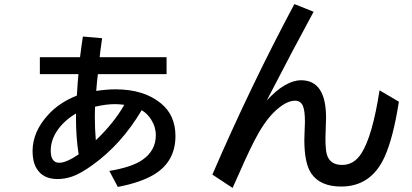

<svg xmlns="http://www.w3.org/2000/svg" viewBox="-20 -860 2040 950"><path d="M177.2 -577.1H376Q382.8 -632.3 390.1 -679.2L485.4 -670.9L484.4 -664.6Q474.6 -596.2 473.1 -577.1H804.2V-493.2H464.4Q460 -462.4 456.1 -410.2Q509.3 -418 551.8 -418Q692.9 -418 776.9 -348.1Q848.1 -289.6 848.1 -187Q848.1 -61 743.2 2.9Q677.2 43 563 64.9L521 -14.2Q633.8 -33.2 685.1 -69.3Q751 -115.2 751 -190.9Q751 -232.4 727.5 -269Q709 -297.9 681.2 -314.9Q580.6 -145.5 436.5 -42.5Q377 0 336.4 13.7Q300.8 25.9 264.6 25.9Q192.4 25.9 161.1 -26.4Q141.1 -59.6 141.1 -111.8Q141.1 -207.5 217.3 -291Q271.5 -351.6 360.4 -387.2Q364.3 -456.5 368.2 -493.2H177.2ZM356 -298.3Q300.3 -265.6 266.6 -218.8Q231 -168.9 231 -114.7Q231 -54.7 273.4 -54.7Q308.1 -54.7 369.1 -96.2Q356 -180.2 356 -272.5Q356 -282.2 356 -298.3ZM450.2 -332Q449.2 -311 449.2 -282.7Q449.2 -222.7 454.1 -166Q542.5 -250 595.2 -341.3Q571.3 -344.7 548.3 -344.7Q504.4 -344.7 450.2 -332Z M1030.8 3.9Q1219.2 -432.6 1436.5 -839.8L1531.7 -801.8Q1433.6 -621.6 1299.8 -362.8Q1392.1 -462.9 1470.2 -462.9Q1593.3 -462.9 1593.3 -277.3Q1593.3 -263.7 1592.3 -243.7Q1590.3 -201.2 1590.3 -176.8Q1590.3 -119.6 1597.2 -95.7Q1612.3 -43.9 1672.9 -43.9Q1731.4 -43.9 1768.1 -101.1Q1822.8 -186 1857.9 -413.1L1953.6 -356.9Q1925.8 -177.7 1882.8 -83.5Q1816.4 63 1668 63Q1565.4 63 1521 -0.5Q1485.8 -50.8 1485.8 -168.5Q1485.8 -178.7 1486.8 -199.7Q1488.8 -240.7 1488.8 -257.8Q1488.8 -311.5 1479 -335.4Q1467.8 -361.8 1440.4 -361.8Q1394 -361.8 1335.9 -305.2Q1286.1 -256.3 1237.8 -162.1Q1202.6 -93.8 1130.9 69.8Z"/></svg>

Font: BIZ UDGothic
Style: Bold
Weight: 700
Monospace: yes
Designer: TypeBank Co., Ltd.
Foundry: Morisawa Inc.
Version: Version 1.05